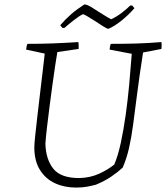

<svg xmlns="http://www.w3.org/2000/svg" viewBox="-20 -838 750 867"><path d="M323 9Q271 9 228.5 -10.5Q186 -30 160.5 -70.5Q135 -111 135 -173Q135 -187 139 -225.5Q143 -264 149 -315.5Q155 -367 161.5 -421.5Q168 -476 173.5 -522.5Q179 -569 182 -596L98 -614Q99 -621 100 -627.5Q101 -634 104 -640Q165 -640 218 -642Q271 -644 334 -648Q336 -633 335 -617L239 -603Q235 -580 229 -540.5Q223 -501 216.5 -453Q210 -405 203.5 -355Q197 -305 192 -261.5Q187 -218 185 -189Q187 -119 220.5 -76.5Q254 -34 337 -34Q387 -35 427.5 -53.5Q468 -72 496 -95Q513 -135 525.5 -193Q538 -251 547.5 -318.5Q557 -386 563.5 -457Q570 -528 575 -595L475 -614Q476 -629 480 -640Q542 -640 595 -641.5Q648 -643 709 -648Q710 -641 710 -633Q710 -625 709 -617L626 -601Q609 -492 599 -412.5Q589 -333 581 -274Q573 -215 562.5 -169Q552 -123 534 -81Q511 -60 481.5 -40Q452 -20 413 -4Q391 2 370 5.5Q349 9 323 9ZM262 -712 252 -724Q276 -752 302 -774.5Q328 -797 361 -818Q372 -818 390.5 -807Q409 -796 430 -782Q443 -774 456.5 -765.5Q470 -757 482 -751Q506 -762 529.5 -780Q553 -798 568 -813H577L587 -801Q562 -772 530 -746Q498 -720 470 -708Q463 -708 444.5 -720Q426 -732 406 -745Q390 -755 376 -763.5Q362 -772 355 -774Q339 -767 313.5 -747Q288 -727 271 -712Z"/></svg>

Font: Labrada Lght
Style: Italic
Weight: 300
Italic angle: -7°
Designer: Mercedes Jáuregui
Foundry: Omnibus-Type Team
Version: Version 1.000; ttfautohint (v1.8.4.7-5d5b)